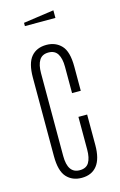

<svg xmlns="http://www.w3.org/2000/svg" viewBox="-116 -791 533 851"><g transform="rotate(-15 150.0 -365.0)"><path d="M55 -475Q55 -541 80 -570.5Q105 -600 150 -600Q192 -600 218.5 -572Q245 -544 245 -475V-364H205V-485Q205 -523 192 -544Q179 -565 150 -565Q121 -565 108 -544Q95 -523 95 -485V-105Q95 -25 150 -25Q180 -25 192.5 -46Q205 -67 205 -105V-255H245V-115Q245 -52 220.5 -21Q196 10 150 10Q107 10 81 -18.5Q55 -47 55 -115ZM80 -705V-720L220 -740V-705Z"/></g></svg>

Font: Exetegue Light
Style: Regular
Weight: 300
Designer: Fábio Duarte Martins
Foundry: Fábio Duarte Martins
Version: Version 0.001